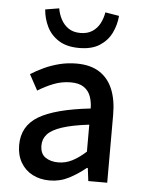

<svg xmlns="http://www.w3.org/2000/svg" viewBox="-53 -774 616 829"><g transform="rotate(5 255.0 -360.0)"><path d="M193 12Q151 12 118.5 -5Q86 -22 67.5 -54Q49 -86 49 -129Q49 -212 119.5 -254Q190 -296 343 -313Q343 -340 334.5 -364.5Q326 -389 305 -403.5Q284 -418 248 -418Q209 -418 173.5 -404Q138 -390 106 -370L69 -438Q94 -454 125 -468.5Q156 -483 191.5 -492Q227 -501 266 -501Q326 -501 365 -476Q404 -451 423 -405Q442 -359 442 -294V0H360L353 -56H349Q315 -28 276.5 -8Q238 12 193 12ZM223 -69Q255 -69 283.5 -83.5Q312 -98 343 -126V-243Q269 -234 225.5 -219.5Q182 -205 163.5 -184.5Q145 -164 145 -136Q145 -100 167.5 -84.5Q190 -69 223 -69ZM270 -569Q216 -569 181.5 -591Q147 -613 130 -648Q113 -683 110 -722L170 -732Q174 -707 186 -684.5Q198 -662 218.5 -648Q239 -634 270 -634Q301 -634 322 -648Q343 -662 354.5 -684.5Q366 -707 370 -732L430 -722Q427 -683 410 -648Q393 -613 359 -591Q325 -569 270 -569Z"/></g></svg>

Font: Source Sans 3 Medium
Style: Regular
Weight: 500
Designer: Paul D. Hunt
Foundry: Adobe
Version: Version 3.052;hotconv 1.1.0;makeotfexe 2.6.0